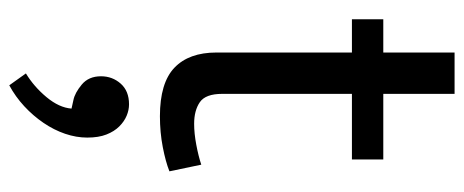

<svg xmlns="http://www.w3.org/2000/svg" viewBox="-306 -354 977 404"><g transform="rotate(90 182.0 -151.5)"><path d="M315 -404H177V-131Q177 -96 194.5 -84Q212 -72 240 -72Q260 -72 284 -76.5Q308 -81 326 -87L340 -20Q320 -12 289 -6Q258 0 224 0Q154 0 122 -30.5Q90 -61 90 -119V-404H20V-470H90V-620H177V-470H315ZM190 182Q175 179 157.5 164.5Q140 150 140 124Q140 100 155.5 82.5Q171 65 199 65Q211 65 223 70Q235 75 245.5 85.5Q256 96 262.5 112.5Q269 129 269 153Q269 176 261 199.5Q253 223 238 245Q223 267 203 285.5Q183 304 159 317L134 282Q162 265 184 238.5Q206 212 208 186Z"/></g></svg>

Font: Mukta Malar
Style: Regular
Weight: 400
Designer: Aadarsh Rajan, Girish Dalvi, Yashodeep Gholap
Foundry: Ek Type
Version: Version 2.538;PS 1.000;hotconv 16.6.51;makeotf.lib2.5.65220;